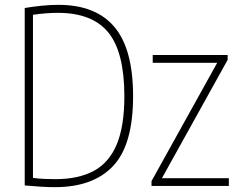

<svg xmlns="http://www.w3.org/2000/svg" viewBox="-20 -767 989 792"><path d="M207 5Q178.5 5 149.8 3.2Q121 1.5 82 -2V-734Q114.5 -739.5 150.2 -743.2Q186 -747 221 -747Q375 -747 452 -655.8Q529 -564.5 529 -370Q529 -170 446.8 -82.5Q364.5 5 207 5ZM208 -28Q303.5 -28 366.8 -62Q430 -96 461.5 -171.2Q493 -246.5 493 -370Q493 -551.5 427 -632.8Q361 -714 219 -714Q195 -714 168.8 -712Q142.5 -710 116 -706V-33Q141 -30 163 -29Q185 -28 208 -28ZM605 0V-20L876 -508H610V-540H919V-520L648 -32H924V0Z"/></svg>

Font: Encode Sans Condensed Thin
Style: Regular
Weight: 100
Width: 3
Designer: Multiple Designers
Foundry: Impallari Type
Version: Version 3.000; ttfautohint (v1.8.3) -l 8 -r 50 -G 200 -x 14 